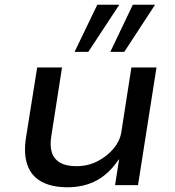

<svg xmlns="http://www.w3.org/2000/svg" viewBox="-20 -782 741 811"><path d="M265 9Q199 9 155.5 -14.5Q112 -38 95.5 -86Q79 -134 90 -202L137 -497H242L197 -209Q190 -168 198.5 -139.5Q207 -111 233 -95.5Q259 -80 303 -80Q351 -80 392 -101Q433 -122 460.5 -155.5Q488 -189 493 -227L535 -497H641L563 0H466L483 -108H481Q442 -49 388.5 -20Q335 9 265 9ZM446 -563 541 -762H635L505 -563ZM295 -563 391 -762H484L353 -563Z"/></svg>

Font: Nunito Sans 7pt SemiExpanded Medium
Style: Italic
Weight: 500
Width: 6
Italic angle: -9°
Designer: Vernon Adams
Foundry: Vernon Adams
Version: Version 3.101;gftools[0.9.27]